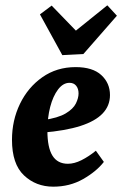

<svg xmlns="http://www.w3.org/2000/svg" viewBox="-20 -688 459 721"><path d="M264 -436Q328 -436 360.5 -406Q393 -376 393 -331Q393 -291 365.5 -262Q338 -233 282 -215Q226 -197 140 -190L142 -237Q198 -245 226.5 -262Q255 -279 265 -299.5Q275 -320 275 -337Q275 -355 266 -366Q257 -377 241 -377Q217 -377 198 -352Q179 -327 168.5 -286.5Q158 -246 158 -197Q158 -134 177 -103.5Q196 -73 235 -73Q259 -73 286 -86.5Q313 -100 340 -122L370 -80Q342 -44 292 -15.5Q242 13 180 13Q115 13 70 -29.5Q25 -72 25 -163Q25 -236 55 -298Q85 -360 139 -398Q193 -436 264 -436ZM419 -629 293 -485 214 -481 130 -634 174 -667 265 -573 383 -668Z"/></svg>

Font: Rasa
Style: Bold Italic
Weight: 700
Italic angle: -7.10001°
Designer: Anna Giedrys (Yrsa+Rasa design), David Brezina (Yrsa art-direction, Rasa art-direction, design)
Foundry: Rosetta Type Foundry
Version: Version 2.004